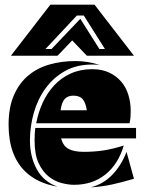

<svg xmlns="http://www.w3.org/2000/svg" viewBox="-20 -799 622 827"><path d="M136 -268Q145 -316 164.5 -358Q184 -400 214 -432Q244 -464 285 -482.5Q326 -501 377 -501Q419 -501 450 -486.5Q481 -472 502 -447.5Q523 -423 533 -390Q543 -357 543 -321Q543 -306 542 -294Q541 -282 538 -268ZM566 -248V-203H243Q252 -170 275.5 -157.5Q299 -145 341 -145Q386 -145 425.5 -151Q465 -157 513 -172Q489 -91 433.5 -47Q378 -3 299 -3Q275 -3 245.5 -10.5Q216 -18 190 -38.5Q164 -59 146.5 -96Q129 -133 129 -193Q129 -225 132 -248ZM90 -59Q17 -129 17 -262Q17 -336 39.5 -388Q62 -440 101 -473Q140 -506 192.5 -521Q245 -536 305 -536Q359 -536 410 -519Q405 -520 396 -520.5Q387 -521 377 -521Q309 -521 259 -492.5Q209 -464 175.5 -417.5Q142 -371 125.5 -312.5Q109 -254 109 -194Q109 -124 138.5 -70Q168 -16 228 5Q143 -9 90 -59ZM557 -29Q506 -14 463 -4.5Q420 5 371 8Q425 -6 464 -46.5Q503 -87 525 -145ZM354 -324Q349 -357 336 -372Q323 -387 296 -387Q273 -387 259.5 -373.5Q246 -360 241 -324ZM354 -559 291 -625 228 -559H27L197 -779H387L557 -559ZM341 -732H311L176 -588H202L326 -718L408 -588H432Z"/></svg>

Font: J.M. Nexus Grotesque
Style: Regular
Weight: 900
Designer: deFharo
Foundry: deFharo
Version: Version 3.003